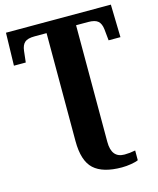

<svg xmlns="http://www.w3.org/2000/svg" viewBox="-137 -809 942 1144"><g transform="rotate(-15 334.5 -237.0)"><path d="M244 17V-649H170Q127 -649 109 -633Q91 -617 87 -582L79 -512H6L11 -714H658L663 -512H590L583 -582Q579 -617 561 -633Q543 -649 500 -649H426V71Q426 170 506 170Q538 170 573 163V223Q559 230 529 235Q499 240 471 240Q354 240 299 189.5Q244 139 244 17Z"/></g></svg>

Font: Noto Serif ExtraBold
Style: Regular
Weight: 800
Designer: Monotype Design Team
Foundry: Monotype Imaging Inc.
Version: Version 1.001